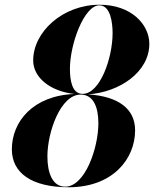

<svg xmlns="http://www.w3.org/2000/svg" viewBox="-20 -780 650 810"><path d="M30 -150C30 -50 114 10 270 10C456 10 550 -110 550 -230C550 -320.5 481 -373 352 -382C485 -391 610 -476.5 610 -595C610 -675 536 -760 400 -760C244 -760 120 -645 120 -525C120 -453 192 -394.5 294.5 -383.5C119 -377 30 -266.5 30 -150ZM275 -490C275 -594 335 -757.5 399 -757.5C446.5 -757.5 455 -683.5 455 -640C455 -536 402.5 -384 328.5 -384C283.5 -384 275 -441.5 275 -490ZM180 -120C180 -224 236 -381 320 -381C374 -381 395 -328.5 395 -260C395 -156 339 7.5 255 7.5C201 7.5 180 -51.5 180 -120Z"/></svg>

Font: Bodoni* 72pt
Style: Bold Italic
Weight: 700
Italic angle: -13°
Version: Version 2.3